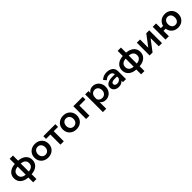

<svg xmlns="http://www.w3.org/2000/svg" viewBox="604 -2928 5341 5341"><g transform="rotate(-45 3274.5 -258.0)"><path d="M379 16Q275 16 198.5 -16.5Q122 -49 81 -109.5Q40 -170 40 -251Q40 -334 81 -394Q122 -454 198.5 -486.5Q275 -519 379 -519H430Q534 -519 610 -486.5Q686 -454 727.5 -394Q769 -334 769 -251Q769 -170 727.5 -109.5Q686 -49 610 -16.5Q534 16 430 16ZM379 -92H430Q532 -92 586 -133Q640 -174 640 -251Q640 -329 586 -370Q532 -411 430 -411H379Q276 -411 222.5 -370.5Q169 -330 169 -251Q169 -174 222.5 -133Q276 -92 379 -92ZM340 204V-37L344 -53V-441L340 -458V-720H470V-458L466 -441V-53L470 -37V204Z M1127 16Q1045 16 982 -18.5Q919 -53 884 -113.5Q849 -174 849 -251Q849 -330 884 -390Q919 -450 982 -484.5Q1045 -519 1127 -519Q1209 -519 1272 -484.5Q1335 -450 1370 -390Q1405 -330 1405 -252Q1405 -174 1370 -113.5Q1335 -53 1272 -18.5Q1209 16 1127 16ZM1127 -94Q1169 -94 1201 -114Q1233 -134 1251 -169.5Q1269 -205 1269 -251Q1269 -298 1251 -333.5Q1233 -369 1201 -389Q1169 -409 1127 -409Q1085 -409 1053 -389Q1021 -369 1003 -333.5Q985 -298 985 -251Q985 -205 1003 -169.5Q1021 -134 1053 -114Q1085 -94 1127 -94Z M1618 0V-458H1750V0ZM1448 -397V-503H1920V-397Z M2240 16Q2158 16 2095 -18.5Q2032 -53 1997 -113.5Q1962 -174 1962 -251Q1962 -330 1997 -390Q2032 -450 2095 -484.5Q2158 -519 2240 -519Q2322 -519 2385 -484.5Q2448 -450 2483 -390Q2518 -330 2518 -252Q2518 -174 2483 -113.5Q2448 -53 2385 -18.5Q2322 16 2240 16ZM2240 -94Q2282 -94 2314 -114Q2346 -134 2364 -169.5Q2382 -205 2382 -251Q2382 -298 2364 -333.5Q2346 -369 2314 -389Q2282 -409 2240 -409Q2198 -409 2166 -389Q2134 -369 2116 -333.5Q2098 -298 2098 -251Q2098 -205 2116 -169.5Q2134 -134 2166 -114Q2198 -94 2240 -94Z M2627 0V-503H2997V-397H2657L2759 -477V0Z M3225 194H3093V-503H3224V-347H3196Q3203 -396 3229.5 -435Q3256 -474 3299 -496.5Q3342 -519 3397 -519Q3466 -519 3523 -485Q3580 -451 3613.5 -391Q3647 -331 3647 -251Q3647 -172 3613 -112Q3579 -52 3522 -18Q3465 16 3394 16Q3329 16 3282 -12Q3235 -40 3211 -87.5Q3187 -135 3190 -192L3218 -210Q3223 -176 3243 -149.5Q3263 -123 3294.5 -108.5Q3326 -94 3363 -94Q3407 -94 3440 -114Q3473 -134 3491.5 -170Q3510 -206 3510 -251Q3510 -298 3492.5 -333.5Q3475 -369 3443.5 -389Q3412 -409 3369 -409Q3327 -409 3294.5 -389Q3262 -369 3243.5 -333.5Q3225 -298 3225 -248Z M4197 0H4077V-101L4071 -117V-306Q4071 -359 4037 -388Q4003 -417 3944 -417Q3901 -417 3863.5 -400.5Q3826 -384 3798 -354L3729 -434Q3769 -474 3826 -496.5Q3883 -519 3950 -519Q4023 -519 4079 -494Q4135 -469 4166 -422.5Q4197 -376 4197 -309ZM3906 16Q3848 16 3804 -5Q3760 -26 3735.5 -63Q3711 -100 3711 -149Q3711 -201 3741 -237.5Q3771 -274 3826.5 -294Q3882 -314 3955 -314H4084V-228H3965Q3911 -228 3878 -209Q3845 -190 3845 -154Q3845 -121 3870.5 -102Q3896 -83 3937 -83Q3976 -83 4008 -99.5Q4040 -116 4060 -145Q4080 -174 4083 -211L4121 -193Q4121 -131 4094 -84Q4067 -37 4018.5 -10.5Q3970 16 3906 16Z M4627 16Q4523 16 4446.5 -16.5Q4370 -49 4329 -109.5Q4288 -170 4288 -251Q4288 -334 4329 -394Q4370 -454 4446.5 -486.5Q4523 -519 4627 -519H4678Q4782 -519 4858 -486.5Q4934 -454 4975.5 -394Q5017 -334 5017 -251Q5017 -170 4975.5 -109.5Q4934 -49 4858 -16.5Q4782 16 4678 16ZM4627 -92H4678Q4780 -92 4834 -133Q4888 -174 4888 -251Q4888 -329 4834 -370Q4780 -411 4678 -411H4627Q4524 -411 4470.5 -370.5Q4417 -330 4417 -251Q4417 -174 4470.5 -133Q4524 -92 4627 -92ZM4588 204V-37L4592 -53V-441L4588 -458V-720H4718V-458L4714 -441V-53L4718 -37V204Z M5126 0V-503H5252V-168L5245 -170L5497 -503H5613V0H5487V-335L5494 -333L5242 0Z M6237 16Q6157 16 6096 -18.5Q6035 -53 6001 -113.5Q5967 -174 5967 -251Q5967 -330 6001 -390Q6035 -450 6096 -484.5Q6157 -519 6237 -519Q6318 -519 6379 -484.5Q6440 -450 6474.5 -390Q6509 -330 6509 -251Q6509 -174 6474.5 -113.5Q6440 -53 6379 -18.5Q6318 16 6237 16ZM5751 0V-503H5883V0ZM5816 -211V-317H6032V-211ZM6237 -94Q6279 -94 6309.5 -114Q6340 -134 6356 -169.5Q6372 -205 6372 -251Q6372 -299 6356 -334Q6340 -369 6309.5 -389Q6279 -409 6237 -409Q6195 -409 6164.5 -389Q6134 -369 6117.5 -334Q6101 -299 6101 -251Q6101 -205 6117.5 -169.5Q6134 -134 6164.5 -114Q6195 -94 6237 -94Z"/></g></svg>

Font: Wix Madefor Display
Style: Bold
Weight: 700
Designer: Dalton Maag Ltd
Foundry: Dalton Maag Ltd
Version: Version 3.100